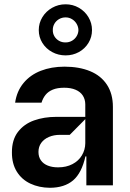

<svg xmlns="http://www.w3.org/2000/svg" viewBox="-20 -863 605 894"><path d="M212.4 11.4Q161.9 11 121.4 -8Q81 -27 58.1 -64.1Q35.2 -101.2 35.5 -153.4Q35.2 -211.6 63.4 -248.6Q91.6 -285.5 138.3 -302.2Q185 -318.9 242.2 -318.9H377.1V-377.8Q376.8 -400.6 365.6 -418Q354.4 -435.4 332.2 -445Q310 -454.5 279.1 -454.5Q247.2 -454.5 225.9 -445.7Q204.5 -436.8 192.1 -421.3Q179.7 -405.9 173.3 -384.9H50.4Q58.2 -438.6 89.5 -476.4Q120.7 -514.2 169.9 -533.4Q219.1 -552.6 280.5 -552.6Q348.7 -552.6 399.5 -531.6Q450.3 -510.7 478 -468.4Q505.7 -426.1 505.7 -365.1V0H382.1V-134.9H377.8Q360.4 -57.2 320.3 -23.1Q280.2 11 212.4 11.4ZM251.4 -83.8Q288.4 -83.8 317.1 -98.7Q345.9 -113.6 361.3 -139.6Q376.8 -165.5 377.1 -196V-308.2L304.7 -235.1H258.5Q230.8 -235.1 208.1 -225.5Q185.4 -215.9 172.2 -198Q159.1 -180 159.1 -155.5Q159.1 -132.5 170.5 -116.3Q181.8 -100.1 202.9 -91.8Q224.1 -83.5 251.4 -83.8ZM285.5 -605.1Q251.4 -605.1 222.7 -620.7Q193.9 -636.4 177.2 -663.4Q160.5 -690.3 160.5 -723Q160.5 -755.3 177.2 -782.8Q193.9 -810.4 222.7 -826.7Q251.4 -843 285.5 -843Q319.2 -843 347.5 -826.7Q375.7 -810.4 392 -782.8Q408.4 -755.3 408.4 -723Q408.4 -690.3 392 -663.4Q375.7 -636.4 347.5 -620.7Q319.2 -605.1 285.5 -605.1ZM285.5 -665.5Q301.8 -665.5 315.3 -673.3Q328.8 -681.1 336.8 -694.4Q344.8 -707.7 345.2 -723Q344.8 -738.3 336.8 -752Q328.8 -765.6 315.3 -773.8Q301.8 -782 285.5 -782Q268.5 -782 254.6 -773.8Q240.8 -765.6 233.1 -752Q225.5 -738.3 225.9 -723Q225.5 -707.7 233.1 -694.4Q240.8 -681.1 254.6 -673.1Q268.5 -665.1 285.5 -665.5Z"/></svg>

Font: Riot Sans
Style: Regular
Weight: 400
Designer: Rasmus Andersson
Foundry: rsms
Version: Version 3.005